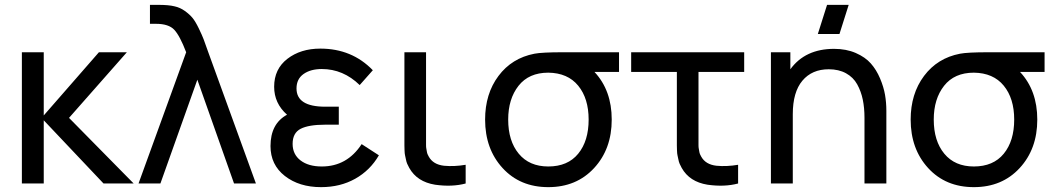

<svg xmlns="http://www.w3.org/2000/svg" viewBox="-20 -755 4343 790"><path d="M70 0V-540H160V-280L387 -540H502L264 -270L530 0H406L160 -260V0Z M550 0 746 -540Q720 -608 697 -632.5Q674 -657 622 -657H597V-735H631Q674 -735 698 -729Q721 -724 740.5 -710Q760 -696 772 -681.5Q784 -667 798 -638Q812 -609 818 -593Q824 -577 837 -540L1033 0H943L792 -427L640 0Z M1468 -162 1539 -116Q1503 -54 1441.5 -19.5Q1380 15 1301 15Q1211 15 1152 -31Q1093 -77 1093 -154Q1093 -246 1161 -283Q1108 -330 1108 -398Q1108 -471 1162.5 -513Q1217 -555 1298 -555Q1428 -555 1514 -466L1460 -405Q1392 -471 1304 -471Q1258 -471 1229 -450.5Q1200 -430 1200 -391Q1200 -316 1318 -316H1374V-242H1318Q1250 -242 1217 -225Q1184 -208 1184 -163Q1184 -120 1216.5 -95Q1249 -70 1304 -70Q1408 -70 1468 -162Z M1770 5Q1696 -7 1664 -64Q1659 -73 1655.5 -81Q1652 -89 1650 -100Q1648 -111 1646.5 -116.5Q1645 -122 1644.5 -137Q1644 -152 1644 -156.5Q1644 -161 1644 -180.5Q1644 -200 1644 -204V-540H1733V-208Q1733 -203 1733 -190Q1733 -177 1733 -172.5Q1733 -168 1733 -158.5Q1733 -149 1734 -144.5Q1735 -140 1736 -133Q1737 -126 1739 -121Q1741 -116 1744 -111Q1762 -78 1807 -73Q1849 -69 1896 -77V0Q1840 15 1770 5Z M2527 -540V-459H2426Q2497 -383 2497 -263Q2497 -142 2424.5 -63.5Q2352 15 2236 15Q2120 15 2048 -63.5Q1976 -142 1976 -263Q1976 -369 2031 -442.5Q2086 -516 2179 -534Q2210 -540 2296 -540ZM2236 -70Q2316 -70 2359 -122.5Q2402 -175 2402 -263Q2402 -350 2359 -402.5Q2316 -455 2236 -456Q2156 -456 2113.5 -402Q2071 -348 2071 -263Q2071 -175 2114.5 -122.5Q2158 -70 2236 -70Z M2891 5Q2817 -7 2785 -64Q2780 -73 2776.5 -81Q2773 -89 2771 -100Q2769 -111 2767.5 -116.5Q2766 -122 2765.5 -137Q2765 -152 2765 -156.5Q2765 -161 2765 -180.5Q2765 -200 2765 -204V-459H2577V-540H3042V-459H2854V-208Q2854 -203 2854 -190Q2854 -177 2854 -172.5Q2854 -168 2854 -158.5Q2854 -149 2855 -144.5Q2856 -140 2857 -133Q2858 -126 2860 -121Q2862 -116 2865 -111Q2883 -78 2928 -73Q2970 -69 3017 -77V0Q2961 15 2891 5Z M3345 -615 3383 -735H3472L3434 -615ZM3412 -554Q3462 -554 3501 -537Q3540 -520 3563 -494Q3586 -468 3601 -432.5Q3616 -397 3621.5 -365Q3627 -333 3627 -299V0H3537V-271Q3537 -311 3530 -345Q3523 -379 3507 -408Q3491 -437 3461 -453.5Q3431 -470 3390 -470Q3321 -470 3281.5 -423Q3242 -376 3242 -285V0H3152V-540H3232V-470Q3293 -554 3412 -554Z M4278 -540V-459H4177Q4248 -383 4248 -263Q4248 -142 4175.5 -63.5Q4103 15 3987 15Q3871 15 3799 -63.5Q3727 -142 3727 -263Q3727 -369 3782 -442.5Q3837 -516 3930 -534Q3961 -540 4047 -540ZM3987 -70Q4067 -70 4110 -122.5Q4153 -175 4153 -263Q4153 -350 4110 -402.5Q4067 -455 3987 -456Q3907 -456 3864.5 -402Q3822 -348 3822 -263Q3822 -175 3865.5 -122.5Q3909 -70 3987 -70Z"/></svg>

Font: Manrope Medium
Style: Medium
Weight: 500
Designer: Mikhail Sharanda
Foundry: Mikhail Sharanda
Version: Version 4.000;hotconv 1.0.109;makeotfexe 2.5.65596